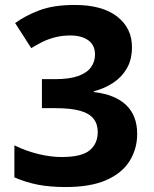

<svg xmlns="http://www.w3.org/2000/svg" viewBox="-20 -744 620 774"><path d="M512 -554Q512 -504 491.5 -468.5Q471 -433 436 -410Q401 -387 358 -376V-373Q444 -363 488.5 -320.5Q533 -278 533 -204Q533 -144 502.5 -95Q472 -46 408.5 -18Q345 10 245 10Q181 10 132.5 0.5Q84 -9 38 -29V-158Q85 -135 135 -123Q185 -111 228 -111Q309 -111 341.5 -138Q374 -165 374 -212Q374 -244 357 -265.5Q340 -287 302.5 -297.5Q265 -308 203 -308H149V-425H204Q260 -425 295 -437.5Q330 -450 346.5 -472.5Q363 -495 363 -524Q363 -562 336 -581.5Q309 -601 263 -601Q229 -601 199.5 -593Q170 -585 147 -573Q124 -561 106 -550L41 -651Q82 -681 139 -702.5Q196 -724 281 -724Q392 -724 452 -677.5Q512 -631 512 -554Z"/></svg>

Font: Noto Sans Syriac Eastern
Style: Bold
Weight: 700
Designer: Patrick Giasson and the Monotype Design Team
Foundry: Monotype Imaging Inc.
Version: Version 3.001